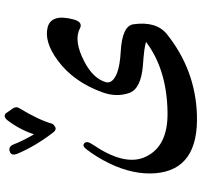

<svg xmlns="http://www.w3.org/2000/svg" viewBox="-40 -590 845 804"><g transform="rotate(-90 382.0 -187.5)"><path d="M665 -275Q614 -302 526 -256Q455 -219 440 -165Q438 -157 441 -149Q459 -110 568 -104Q677 -98 683 -50Q696 45 642 89Q493 208 307 215Q74 224 59 41Q52 -51 100 -151Q127 -206 159 -247Q174 -267 185 -256Q196 -245 179 -221Q92 -93 124 -9Q165 95 316 92Q494 89 609 2Q586 -6 511 -11Q412 -19 395 -69Q377 -121 397 -178Q441 -302 533 -369Q610 -425 670 -410Q728 -395 703 -301Q692 -261 665 -275ZM312 -582 331 -555Q340 -540 331 -528Q282 -447 266 -390Q265 -388 263 -386L254 -379Q243 -372 232 -384Q204 -420 181 -458Q158 -496 141 -536Q130 -563 151 -569Q171 -575 180 -552Q186 -536 196.5 -514.5Q207 -493 222 -467Q233 -500 248.5 -528.5Q264 -557 283 -581Q292 -590 299 -590Q307 -590 312 -582Z"/></g></svg>

Font: Amiri
Style: Bold
Weight: 700
Designer: Khaled Hosny
Version: Version 0.113